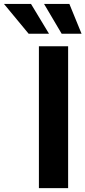

<svg xmlns="http://www.w3.org/2000/svg" viewBox="-143 -965 438 985"><path d="M206.5 -727.5V0H56.6V-727.5ZM173.3 -792 83 -944.8H212.9L275.4 -792ZM3.9 -792 -122.6 -944.8H16.1L108.4 -792Z"/></svg>

Font: Inter 28pt
Style: Bold
Weight: 700
Designer: Rasmus Andersson
Foundry: rsms
Version: Version 4.001;git-66647c0bb